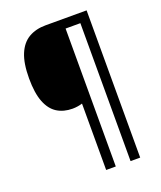

<svg xmlns="http://www.w3.org/2000/svg" viewBox="-159 -860 911 1087"><g transform="rotate(-20 296.0 -316.5)"><path d="M495 127H437V-704H348V127H290V-273Q278 -269 262 -266.5Q246 -264 231 -264Q177 -264 138 -288.5Q99 -313 78 -367Q57 -421 57 -509Q57 -600 80 -655Q103 -710 146 -735Q189 -760 248 -760H495Z"/></g></svg>

Font: Noto Sans SemiCondensed
Style: Regular
Weight: 400
Width: 4
Version: Version 2.013